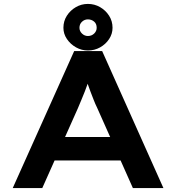

<svg xmlns="http://www.w3.org/2000/svg" viewBox="-20 -961 900 981"><path d="M45 0 359 -700H502L815 0H659L476 -411Q467 -429 458.5 -451Q450 -473 441.5 -495Q433 -517 425.5 -539.5Q418 -562 412 -581H444Q437 -559 429.5 -537.5Q422 -516 413.5 -494Q405 -472 396 -451Q387 -430 378 -408L196 0ZM189 -141 239 -261H615L649 -141ZM429 -703Q397 -703 368.5 -719Q340 -735 322 -761.5Q304 -788 304 -819Q304 -853 321.5 -880.5Q339 -908 367.5 -924.5Q396 -941 429 -941Q463 -941 491.5 -924.5Q520 -908 537.5 -880.5Q555 -853 555 -819Q555 -788 537.5 -761.5Q520 -735 491.5 -719Q463 -703 429 -703ZM429 -777Q448 -777 461 -789.5Q474 -802 474 -819Q474 -840 460.5 -851Q447 -862 429 -862Q412 -862 399 -850Q386 -838 386 -819Q386 -802 399 -789.5Q412 -777 429 -777Z"/></svg>

Font: Lexend Giga SemiBold
Style: Regular
Weight: 600
Designer: Bonnie Shaver-Troup, Thomas Jockin
Foundry: Lexend
Version: Version 1.007